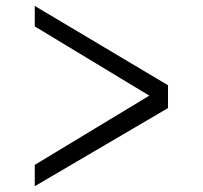

<svg xmlns="http://www.w3.org/2000/svg" viewBox="-20 -649 686 650"><path d="M548.8 -283.2 97.7 -18.6V-90.8L485.4 -325.2L97.7 -559.6V-628.9L548.8 -360.4Z"/></svg>

Font: Lohit Marathi
Style: Regular
Weight: 400
Version: 2.94.2